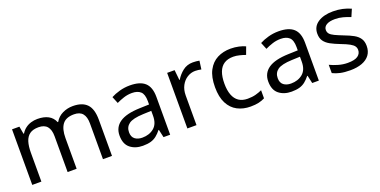

<svg xmlns="http://www.w3.org/2000/svg" viewBox="-18 -1138 3445 1740"><g transform="rotate(-20 1704.5 -268.0)"><path d="M673 -546Q764 -546 809 -499.5Q854 -453 854 -349V0H767V-345Q767 -408 740.5 -440Q714 -472 658 -472Q580 -472 546.5 -427Q513 -382 513 -296V0H426V-345Q426 -408 399 -440Q372 -472 316 -472Q262 -472 231 -449.5Q200 -427 186.5 -384Q173 -341 173 -278V0H85V-536H156L169 -463H174Q191 -491 215.5 -509.5Q240 -528 270 -537Q300 -546 332 -546Q394 -546 435.5 -524Q477 -502 496 -456H501Q528 -502 574.5 -524Q621 -546 673 -546Z M1223 -545Q1321 -545 1368 -502Q1415 -459 1415 -365V0H1351L1334 -76H1330Q1307 -47 1282.5 -27.5Q1258 -8 1226.5 1Q1195 10 1150 10Q1077 10 1029 -28.5Q981 -67 981 -149Q981 -229 1044 -272.5Q1107 -316 1238 -320L1329 -323V-355Q1329 -422 1300 -448Q1271 -474 1218 -474Q1176 -474 1138 -461.5Q1100 -449 1067 -433L1040 -499Q1075 -518 1123 -531.5Q1171 -545 1223 -545ZM1249 -259Q1149 -255 1110.5 -227Q1072 -199 1072 -148Q1072 -103 1099.5 -82Q1127 -61 1170 -61Q1238 -61 1283 -98.5Q1328 -136 1328 -214V-262Z M1831 -546Q1846 -546 1863.5 -544.5Q1881 -543 1894 -540L1883 -459Q1870 -462 1854.5 -464Q1839 -466 1825 -466Q1784 -466 1748 -443.5Q1712 -421 1690.5 -380.5Q1669 -340 1669 -286V0H1581V-536H1653L1663 -438H1667Q1693 -482 1734 -514Q1775 -546 1831 -546Z M2189 10Q2118 10 2062.5 -19Q2007 -48 1975.5 -109Q1944 -170 1944 -265Q1944 -364 1977 -426Q2010 -488 2066.5 -517Q2123 -546 2195 -546Q2236 -546 2274 -537.5Q2312 -529 2336 -517L2309 -444Q2285 -453 2253 -461Q2221 -469 2193 -469Q2139 -469 2104 -446Q2069 -423 2052 -378Q2035 -333 2035 -266Q2035 -202 2052 -157Q2069 -112 2103 -89Q2137 -66 2188 -66Q2232 -66 2265.5 -75Q2299 -84 2327 -97V-19Q2300 -5 2267.5 2.5Q2235 10 2189 10Z M2657 -545Q2755 -545 2802 -502Q2849 -459 2849 -365V0H2785L2768 -76H2764Q2741 -47 2716.5 -27.5Q2692 -8 2660.5 1Q2629 10 2584 10Q2511 10 2463 -28.5Q2415 -67 2415 -149Q2415 -229 2478 -272.5Q2541 -316 2672 -320L2763 -323V-355Q2763 -422 2734 -448Q2705 -474 2652 -474Q2610 -474 2572 -461.5Q2534 -449 2501 -433L2474 -499Q2509 -518 2557 -531.5Q2605 -545 2657 -545ZM2683 -259Q2583 -255 2544.5 -227Q2506 -199 2506 -148Q2506 -103 2533.5 -82Q2561 -61 2604 -61Q2672 -61 2717 -98.5Q2762 -136 2762 -214V-262Z M3364 -148Q3364 -96 3338 -61Q3312 -26 3264 -8Q3216 10 3150 10Q3094 10 3053.5 1Q3013 -8 2982 -24V-104Q3014 -88 3059.5 -74.5Q3105 -61 3152 -61Q3219 -61 3249 -82.5Q3279 -104 3279 -140Q3279 -160 3268 -176Q3257 -192 3228.5 -208Q3200 -224 3147 -244Q3095 -264 3058 -284Q3021 -304 3001 -332Q2981 -360 2981 -404Q2981 -472 3036.5 -509Q3092 -546 3182 -546Q3231 -546 3273.5 -536.5Q3316 -527 3353 -510L3323 -440Q3289 -454 3252 -464Q3215 -474 3176 -474Q3122 -474 3093.5 -456.5Q3065 -439 3065 -409Q3065 -387 3078 -371.5Q3091 -356 3121.5 -341.5Q3152 -327 3203 -307Q3254 -288 3290 -268Q3326 -248 3345 -219.5Q3364 -191 3364 -148Z"/></g></svg>

Font: Noto Sans Meetei Mayek
Style: Regular
Weight: 400
Designer: Monotype Design Team and Neelakash Kshetrimayum
Foundry: Monotype Imaging Inc.
Version: Version 2.002